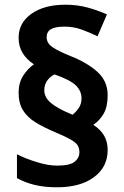

<svg xmlns="http://www.w3.org/2000/svg" viewBox="-20 -785 526 815"><path d="M59 -391Q59 -434 78.5 -464Q98 -494 124 -512Q93 -532 76 -560Q59 -588 59 -625Q59 -688 113.5 -726.5Q168 -765 257 -765Q307 -765 350 -753.5Q393 -742 434 -724L394 -631Q361 -647 326.5 -659.5Q292 -672 254 -672Q214 -672 196 -661Q178 -650 178 -627Q178 -602 202.5 -585Q227 -568 282 -546Q352 -518 394.5 -479Q437 -440 437 -381Q437 -332 420 -302.5Q403 -273 376 -255Q406 -236 421.5 -210Q437 -184 437 -148Q437 -76 379 -33Q321 10 222 10Q169 10 127.5 0Q86 -10 52 -29V-130Q90 -111 137.5 -96.5Q185 -82 222 -82Q277 -82 297 -98.5Q317 -115 317 -139Q317 -156 309.5 -168Q302 -180 280.5 -192.5Q259 -205 216 -223Q166 -244 131 -265.5Q96 -287 77.5 -317Q59 -347 59 -391ZM168 -402Q168 -372 195.5 -348.5Q223 -325 281 -301L288 -298Q302 -309 314 -326Q326 -343 326 -368Q326 -398 303 -421.5Q280 -445 212 -469Q195 -462 181.5 -444.5Q168 -427 168 -402Z"/></svg>

Font: Noto Sans Sinhala UI
Style: Bold
Weight: 700
Designer: Jelle Bosma - Monotype Design Team
Foundry: Monotype Imaging Inc.
Version: Version 2.006; ttfautohint (v1.8.4.7-5d5b)